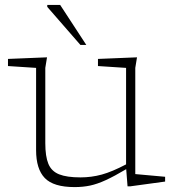

<svg xmlns="http://www.w3.org/2000/svg" viewBox="-20 -752 705 782"><path d="M164.5 -169Q164.5 -115 177 -84.8Q189.5 -54.5 220.8 -42Q252 -29.5 308 -29.5Q352.5 -29.5 394.5 -41Q436.5 -52.5 493.5 -82.5V-475.5L379 -483V-512L538 -518.5L531 -475.5V-43L652.5 -32V-12.5L510 7H499.5L494 -63Q446 -34.5 411.2 -18.5Q376.5 -2.5 347 3.8Q317.5 10 284 10Q198 10 162.5 -26.8Q127 -63.5 127 -140.5V-475.5L12.5 -483V-512L171.5 -518.5L164.5 -475.5ZM331.5 -569H307.5L172.5 -724V-732H225Z"/></svg>

Font: Newsreader 6pt ExtraLight
Style: Regular
Weight: 275
Designer: Hugues Gentile
Foundry: Production Type
Version: Version 1.003; ttfautohint (v1.8.3)